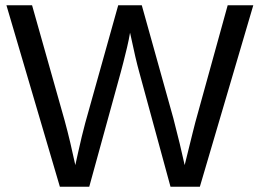

<svg xmlns="http://www.w3.org/2000/svg" viewBox="-20 -708 984 728"><path d="M438 -434.6 318.4 0H207L4.4 -688H101.6L225.1 -251Q236.3 -210 246.3 -167.7Q256.3 -125.5 265.6 -82Q269.5 -100.1 276.1 -129.6Q282.7 -159.2 290 -189.9Q297.4 -220.7 303.2 -241.7L428.2 -688H517.6L637.2 -259.8Q650.9 -207.5 661.6 -162.8Q672.4 -118.2 680.2 -82Q687.5 -110.8 695.6 -144.3Q703.6 -177.7 710.7 -205.3Q717.8 -232.9 720.7 -244.6L843.3 -688H940.4L737.8 0H626.5L507.3 -437Q501.5 -457.5 492.9 -494.1Q484.4 -530.8 473.1 -584Q468.8 -558.1 461.7 -528.1Q454.6 -498 448 -472.7Q441.4 -447.3 438 -434.6Z"/></svg>

Font: Arimo Nerd Font
Style: Regular
Weight: 400
Designer: Steve Matteson
Foundry: Monotype Imaging Inc.
Version: Version 1.33;Nerd Fonts 3.2.1